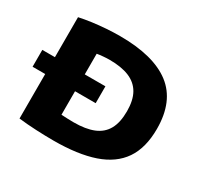

<svg xmlns="http://www.w3.org/2000/svg" viewBox="-131 -769 983 942"><g transform="rotate(30 360.5 -298.0)"><path d="M1.5 -256.5V-352H359V-256.5ZM271.5 6Q225.5 6 172.5 3.5Q119.5 1 73 -4.5V-578.5Q105 -585.5 143.8 -590.8Q182.5 -596 222.5 -598.8Q262.5 -601.5 298.5 -601.5Q489 -601.5 585.8 -527.5Q682.5 -453.5 682.5 -297Q682.5 -190 637 -123.2Q591.5 -56.5 500 -25.2Q408.5 6 271.5 6ZM312 -121Q380 -121 424.2 -139Q468.5 -157 490.2 -196Q512 -235 512 -298.5Q512 -361 489.8 -399.8Q467.5 -438.5 423.2 -456.8Q379 -475 312 -475Q295.5 -475 275.8 -473.2Q256 -471.5 242 -469V-123.5Q259 -122.5 276.5 -121.8Q294 -121 312 -121Z"/></g></svg>

Font: Encode Sans SC SemiExpanded
Style: Bold
Weight: 700
Width: 6
Designer: Multiple Designers
Foundry: Impallari Type
Version: Version 3.002